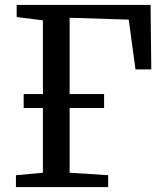

<svg xmlns="http://www.w3.org/2000/svg" viewBox="-20 -763 662 783"><path d="M45 0V-48.5L155 -58.5V-680L48 -693.5V-743H594L597 -480H532.5L505 -683L264 -690.5V-58.5L421 -48.5V0ZM76.5 -322.5V-379.5H404.5V-322.5Z"/></svg>

Font: Merriweather 20pt
Style: Regular
Weight: 400
Version: Version 2.100